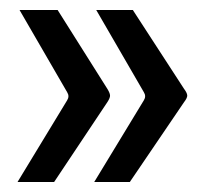

<svg xmlns="http://www.w3.org/2000/svg" viewBox="-20 -446 438 383"><path d="M347 -269Q353 -261 353.5 -256Q354 -251 347 -242L239 -83H168L267 -246Q272 -254 267 -262L172 -426H245ZM194 -269Q199 -261 199.5 -256Q200 -251 194 -242L88 -83H15L114 -246Q119 -254 114 -262L19 -426H95Z"/></svg>

Font: Gemunu Libre ExtraLight Medium
Style: Regular
Weight: 500
Version: Version 1.100